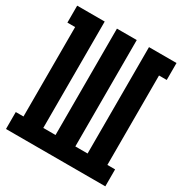

<svg xmlns="http://www.w3.org/2000/svg" viewBox="-171 -863 942 991"><g transform="rotate(30 300.0 -367.5)"><path d="M4 0V-101H50V-634H4V-735H168V-101H241V-735H359V-101H432V-735H596V-634H550V-101H596V0Z"/></g></svg>

Font: Iosevka Curly Slab Extended
Style: Bold
Weight: 700
Width: 7
Monospace: yes
Designer: Belleve Invis
Foundry: Belleve Invis
Version: Version 11.1.0; ttfautohint (v1.8.3)